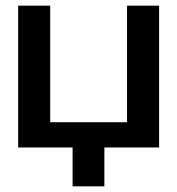

<svg xmlns="http://www.w3.org/2000/svg" viewBox="-20 -520 625 677"><path d="M44 -500V0H236V137H348V0H541V-500H428V-89H157V-500Z"/></svg>

Font: LT Wave Medium
Style: Regular
Weight: 500
Designer: Daniel Lyons
Version: Version 2.5 (Glyphs App)